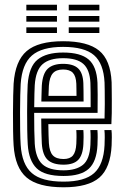

<svg xmlns="http://www.w3.org/2000/svg" viewBox="-20 -785 525 815"><path d="M249.8 10Q141.8 10 92.9 -31.5Q44 -73 37.8 -168Q36.2 -191.2 35.6 -228.4Q35 -265.5 35.1 -305.8Q35.2 -346 36 -379.8Q36.8 -413.5 37.8 -430Q44.5 -526.5 93.2 -568.2Q142 -610 247.8 -610Q351.8 -610 400.5 -570.4Q449.2 -530.8 453.8 -436Q454 -428.2 454.2 -407.1Q454.5 -386 454.6 -358.8Q454.8 -331.5 454.4 -304.5Q454 -277.5 452.8 -258H185.2Q185.8 -231.2 186.1 -211.2Q186.5 -191.2 187.5 -177.5Q189.8 -141.2 204.2 -125.6Q218.8 -110 249.8 -110Q277 -110 289.6 -125.1Q302.2 -140.2 304 -175Q304.5 -187.5 304.8 -202.4Q305 -217.2 303.8 -233H333.8Q335 -218.5 334.8 -202.4Q334.5 -186.2 334 -173.8Q331.8 -126.8 312 -106.4Q292.2 -86 249.8 -86Q203.8 -86 182.1 -106.8Q160.5 -127.5 157.5 -175.8Q156.2 -195.5 155.8 -223.2Q155.2 -251 155 -282H423.8Q424.8 -311.5 424.8 -343.2Q424.8 -375 424.5 -400.1Q424.2 -425.2 423.8 -434.5Q419.8 -515.8 379 -550.9Q338.2 -586 247.8 -586Q157.5 -586 115.5 -549.4Q73.5 -512.8 67.8 -428.8Q66.8 -413.5 66 -380.9Q65.2 -348.2 65.1 -308.6Q65 -269 65.6 -231.6Q66.2 -194.2 67.8 -169.8Q73 -87.2 114.8 -50.6Q156.5 -14 249.8 -14Q339 -14 379.4 -50.1Q419.8 -86.2 423.8 -169Q424.5 -184.5 424.6 -201.5Q424.8 -218.5 423.2 -233H453.2Q454.8 -218.8 454.6 -201.9Q454.5 -185 453.8 -168Q449.2 -72.5 401.9 -31.2Q354.5 10 249.8 10ZM249.8 -38Q169.2 -38 135.6 -70.6Q102 -103.2 97.8 -171.8Q96.2 -196.5 95.6 -233.8Q95 -271 95.1 -310.1Q95.2 -349.2 95.9 -380.8Q96.5 -412.2 97.5 -425.8Q102.8 -502.5 139.8 -532.2Q176.8 -562 247.8 -562Q321.8 -562 356.1 -532.6Q390.5 -503.2 393.8 -433.8Q394.2 -421.5 394.6 -382.9Q395 -344.2 394.2 -306H125Q125 -265.2 125.6 -230.8Q126.2 -196.2 127.5 -174.8Q131.5 -114.2 159.6 -88.1Q187.8 -62 249.8 -62Q303.2 -62 332 -85.2Q360.8 -108.5 363.8 -170.5Q364.5 -185.8 364.6 -201Q364.8 -216.2 363.5 -233H393.5Q394.8 -217.5 394.6 -202.1Q394.5 -186.8 393.8 -169.8Q390.5 -99.5 357 -68.8Q323.5 -38 249.8 -38ZM125.2 -330H364.8Q365 -362.8 364.6 -391.8Q364.2 -420.8 363.8 -433Q361.2 -489 334 -513.5Q306.8 -538 247.8 -538Q189.8 -538 160.8 -512.5Q131.8 -487 127.5 -423.8Q126.8 -413 126.1 -386.8Q125.5 -360.5 125.2 -330ZM155.5 -354Q155.8 -363.2 156.1 -378Q156.5 -392.8 156.9 -405.8Q157.2 -418.8 157.5 -422.2Q161 -473 182.9 -493.5Q204.8 -514 247.8 -514Q291 -514 311.4 -494.9Q331.8 -475.8 333.8 -432.5Q334.2 -421 334.5 -399.1Q334.8 -377.2 334.8 -354ZM185.8 -378H304.8Q304.5 -393.8 304.4 -409.6Q304.2 -425.5 304 -429.5Q302.5 -462 289.2 -476Q276 -490 247.8 -490Q218.2 -490 204.1 -473.6Q190 -457.2 187.5 -421Q186.5 -405.8 185.8 -378ZM271.8 -741V-765H401.8V-741ZM91.8 -741V-765H221.8V-741ZM91.8 -693V-717H221.8V-693ZM271.8 -693V-717H401.8V-693ZM91.8 -645V-669H221.8V-645ZM271.8 -645V-669H401.8V-645Z"/></svg>

Font: Big Shoulders Inline Text Black
Style: Regular
Weight: 900
Designer: Patric King
Foundry: XO Type Co
Version: Version 1.000